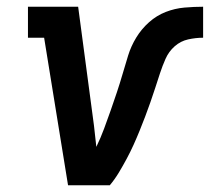

<svg xmlns="http://www.w3.org/2000/svg" viewBox="-20 -550 640 570"><path d="M182 0 111 -438H63V-530H212L259 -177Q261 -161 262.5 -145.5Q264 -130 266 -114Q279 -141 289 -168Q299 -195 308.5 -222Q318 -249 327 -276Q336 -303 344 -330.5Q352 -358 360.5 -385.5Q369 -413 384.5 -438.5Q400 -464 422.5 -484Q445 -504 472 -514.5Q499 -525 527.5 -527.5Q556 -530 583 -530V-438Q561 -438 538.5 -433Q516 -428 498.5 -412.5Q481 -397 471.5 -375.5Q462 -354 455 -332.5Q448 -311 441 -289.5Q434 -268 426.5 -246.5Q419 -225 411 -204Q403 -183 394.5 -162Q386 -141 376.5 -120Q367 -99 356 -78.5Q345 -58 333 -38Q321 -18 306 0Z"/></svg>

Font: Iosevka Slab Semibold Extended
Style: Italic
Weight: 600
Width: 7
Italic angle: -9°
Monospace: yes
Designer: Belleve Invis
Foundry: Belleve Invis
Version: Version 11.1.0; ttfautohint (v1.8.3)